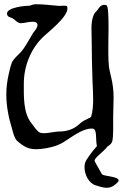

<svg xmlns="http://www.w3.org/2000/svg" viewBox="-20 -721 583 911"><path d="M486 170C492 170 499 169 505 167C516 164 528 154 536 146C541 142 543 138 543 135C543 116 475 116 464 106C463 104 430 47 429 43V41C429 26 472 -1 490 -26C499 -31 506 -37 511 -46C516 -56 517 -88 517 -117V-168C517 -197 519 -229 519 -259C519 -275 518 -292 516 -307C513 -340 502 -371 497 -403C495 -424 494 -444 494 -465V-506C494 -516 495 -550 495 -586C495 -637 494 -693 485 -696C481 -697 478 -698 475 -698C460 -698 450 -686 443 -674C439 -668 430 -662 427 -655C416 -633 414 -610 414 -587C414 -568 415 -548 415 -527C415 -463 417 -399 419 -334C420 -307 422 -278 422 -249C422 -221 420 -192 412 -166C410 -163 385 -153 381 -150C367 -143 356 -131 344 -122C321 -105 291 -97 261 -97C236 -97 190 -83 169 -92C154 -99 137 -127 128 -138C90 -186 93 -265 93 -324C93 -408 127 -492 187 -548C210 -570 300 -639 300 -681C300 -685 299 -688 298 -692C297 -693 291 -694 284 -694C274 -694 262 -693 260 -693C250 -693 191 -701 153 -701C135 -701 130 -696 120 -694C103 -694 13 -687 13 -656C13 -654 13 -651 15 -649C20 -638 32 -639 40 -634C52 -627 63 -611 78 -611H81C94 -611 117 -618 135 -618C148 -618 158 -614 158 -602C158 -600 157 -596 156 -593C153 -583 141 -571 136 -563C118 -534 102 -500 79 -474C68 -462 55 -451 44 -437C31 -420 27 -392 22 -372C14 -338 10 -305 10 -272C10 -217 21 -162 38 -107C43 -89 48 -65 62 -52C93 -25 115 -13 151 -13C158 -13 165 -14 173 -14C209 -18 247 -26 279 -45C319 -69 368 -111 416 -111H418C443 -111 432 -59 440 -28C416 -1 388 37 384 51C382 57 381 64 381 72C381 107 401 148 433 158C449 163 468 170 486 170Z"/></svg>

Font: Ancial
Style: Regular
Weight: 400
Designer: Daytona Mess (Anne-Dauphine Borione)
Foundry: Daytona Mess (Anne-Dauphine Borione)
Version: Version 1.000;Glyphs 3.2 (3192)